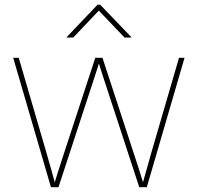

<svg xmlns="http://www.w3.org/2000/svg" viewBox="-20 -775 819 795"><path d="M190.9 0 34.7 -535.6H57.6L172.9 -140.6Q182.6 -107.4 191.4 -75.4Q200.2 -43.5 209.5 -10.3H203.6Q213.9 -43.5 224.1 -75.7Q234.4 -107.9 245.1 -140.6L374.5 -535.6H404.3L533.7 -140.6Q544.9 -107.9 554.9 -75.7Q564.9 -43.5 575.2 -10.3H569.3Q578.6 -43.5 587.6 -75.4Q596.7 -107.4 606 -140.6L721.2 -535.6H744.1L587.9 0H556.6L418.5 -421.9Q412.6 -439.9 407 -457Q401.4 -474.1 396 -491.5Q390.6 -508.8 384.8 -526.9H394Q388.7 -508.8 383.1 -491.5Q377.4 -474.1 371.8 -457Q366.2 -439.9 360.4 -421.9L222.2 0ZM283.2 -619.6H256.3V-621.6L383.8 -755.4H395L523.4 -621.6V-619.6H495.6L389.2 -731Z"/></svg>

Font: Inter 20pt Thin
Style: Regular
Weight: 250
Version: Version 4.001;git-66647c0bb